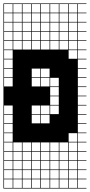

<svg xmlns="http://www.w3.org/2000/svg" viewBox="-20 -827 522 1115"><path d="M378.6 -803.6V-753.6H428.6V-803.6ZM3.6 -700H53.6V-750H3.6ZM57.1 -700H107.1V-750H57.1ZM110.7 -700H160.7V-750H110.7ZM378.6 -700H428.6V-750H378.6ZM325 -700H375V-750H325ZM271.4 -700H321.4V-750H271.4ZM164.3 -700H214.3V-750H164.3ZM217.9 -700H267.9V-750H217.9ZM3.6 -646.4H53.6V-696.4H3.6ZM57.1 -646.4H107.1V-696.4H57.1ZM110.7 -646.4H160.7V-696.4H110.7ZM378.6 -646.4H428.6V-696.4H378.6ZM164.3 -646.4H214.3V-696.4H164.3ZM325 -646.4H375V-696.4H325ZM217.9 -646.4H267.9V-696.4H217.9ZM271.4 -646.4H321.4V-696.4H271.4ZM271.4 -592.9H321.4V-642.9H271.4ZM325 -592.9H375V-642.9H325ZM217.9 -592.9H267.9V-642.9H217.9ZM378.6 -592.9H428.6V-642.9H378.6ZM164.3 -592.9H214.3V-642.9H164.3ZM110.7 -592.9H160.7V-642.9H110.7ZM57.1 -592.9H107.1V-642.9H57.1ZM3.6 -592.9H53.6V-642.9H3.6ZM325 -539.3H375V-589.3H325ZM378.6 -539.3H428.6V-589.3H378.6ZM271.4 -539.3H321.4V-589.3H271.4ZM217.9 -539.3H267.9V-589.3H217.9ZM164.3 -539.3H214.3V-589.3H164.3ZM110.7 -539.3H160.7V-589.3H110.7ZM57.1 -539.3H107.1V-589.3H57.1ZM3.6 -539.3H53.6V-589.3H3.6ZM378.6 -485.7H428.6V-535.7H378.6ZM3.6 -485.7H53.6V-535.7H3.6ZM3.6 -432.1H53.6V-482.1H3.6ZM164.3 -378.6H214.3V-428.6H164.3ZM3.6 -378.6H53.6V-428.6H3.6ZM217.9 -378.6H267.9V-428.6H217.9ZM3.6 -325H53.6V-375H3.6ZM164.3 -325H214.3V-375H164.3ZM217.9 -325H267.9V-375H217.9ZM271.4 -325H321.4V-375H271.4ZM271.4 -271.4H321.4V-321.4H271.4ZM271.4 -217.9H321.4V-267.9H271.4ZM3.6 -164.3H53.6V-214.3H3.6ZM271.4 -164.3H321.4V-214.3H271.4ZM217.9 -164.3H267.9V-214.3H217.9ZM164.3 -164.3H214.3V-214.3H164.3ZM3.6 -110.7H53.6V-160.7H3.6ZM217.9 -110.7H267.9V-160.7H217.9ZM164.3 -110.7H214.3V-160.7H164.3ZM3.6 -57.1H53.6V-107.1H3.6ZM378.6 -3.6H428.6V-53.6H378.6ZM3.6 -3.6H53.6V-53.6H3.6ZM217.9 50H267.9V0H217.9ZM271.4 50H321.4V0H271.4ZM325 50H375V0H325ZM3.6 50H53.6V0H3.6ZM57.1 50H107.1V0H57.1ZM378.6 50H428.6V0H378.6ZM164.3 50H214.3V0H164.3ZM110.7 50H160.7V0H110.7ZM110.7 103.6H160.7V53.6H110.7ZM271.4 103.6H321.4V53.6H271.4ZM164.3 103.6H214.3V53.6H164.3ZM378.6 103.6H428.6V53.6H378.6ZM217.9 103.6H267.9V53.6H217.9ZM325 103.6H375V53.6H325ZM3.6 103.6H53.6V53.6H3.6ZM57.1 103.6H107.1V53.6H57.1ZM110.7 157.1H160.7V107.1H110.7ZM271.4 157.1H321.4V107.1H271.4ZM164.3 157.1H214.3V107.1H164.3ZM3.6 157.1H53.6V107.1H3.6ZM325 157.1H375V107.1H325ZM217.9 157.1H267.9V107.1H217.9ZM378.6 157.1H428.6V107.1H378.6ZM57.1 157.1H107.1V107.1H57.1ZM57.1 210.7H107.1V160.7H57.1ZM378.6 210.7H428.6V160.7H378.6ZM217.9 210.7H267.9V160.7H217.9ZM325 210.7H375V160.7H325ZM110.7 210.7H160.7V160.7H110.7ZM164.3 210.7H214.3V160.7H164.3ZM3.6 210.7H53.6V160.7H3.6ZM271.4 210.7H321.4V160.7H271.4ZM57.1 264.3H107.1V214.3H57.1ZM110.7 264.3H160.7V214.3H110.7ZM325 264.3H375V214.3H325ZM217.9 264.3H267.9V214.3H217.9ZM164.3 264.3H214.3V214.3H164.3ZM271.4 264.3H321.4V214.3H271.4ZM3.6 264.3H53.6V214.3H3.6ZM378.6 264.3H428.6V214.3H378.6ZM325 -803.6V-753.6H375V-803.6ZM271.4 -803.6V-753.6H321.4V-803.6ZM217.9 -803.6V-753.6H267.9V-803.6ZM164.3 -803.6V-753.6H214.3V-803.6ZM110.7 -803.6V-753.6H160.7V-803.6ZM57.1 -803.6V-753.6H107.1V-803.6ZM3.6 -803.6V-753.6H53.6V-803.6ZM482.1 -803.6H432.1V-753.6H482.1V-750H432.1V-700H482.1V-696.4H432.1V-646.4H482.1V-642.9H432.1V-592.9H482.1V-589.3H432.1V-539.3H482.1V-535.7H432.1V-485.7H482.1V-482.1H432.1V-432.1H482.1V-428.6H432.1V-378.6H482.1V-375H432.1V-325H482.1V-321.4H432.1V-271.4H482.1V-267.9H432.1V-217.9H482.1V-214.3H432.1V-164.3H482.1V-160.7H432.1V-110.7H482.1V-107.1H432.1V-57.1H482.1V-53.6H432.1V-3.6H482.1V0H432.1V50H482.1V53.6H432.1V103.6H482.1V107.1H432.1V157.1H482.1V160.7H432.1V210.7H482.1V214.3H432.1V264.3H482.1V267.9H0V-807.1H482.1Z"/></svg>

Font: Jersey 10 Charted
Style: Regular
Weight: 400
Designer: Sarah Cadigan-Fried
Version: Version 1.000; ttfautohint (v1.8.4.7-5d5b)